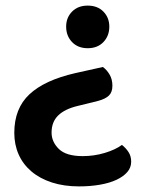

<svg xmlns="http://www.w3.org/2000/svg" viewBox="-20 -498 519 685"><path d="M347 -259Q361 -249 371 -232Q381 -215 381 -192Q381 -169 368.5 -157Q356 -145 330 -138L257 -120Q211 -109 187.5 -86Q164 -63 164 -25Q164 8 190 33.5Q216 59 275 59Q316 59 354 47.5Q392 36 415 19Q429 30 438.5 44.5Q448 59 448 79Q448 100 434 116Q420 132 395.5 143.5Q371 155 336.5 161Q302 167 262 167Q208 167 165 153Q122 139 92 113.5Q62 88 46.5 53Q31 18 31 -24Q31 -111 85 -161.5Q139 -212 248 -237ZM370 -403Q370 -370 349 -348Q328 -326 293 -326Q258 -326 237 -348Q216 -370 216 -403Q216 -435 237 -456.5Q258 -478 293 -478Q328 -478 349 -456.5Q370 -435 370 -403Z"/></svg>

Font: Baloo Bhai 2 SemiBold
Style: Regular
Weight: 600
Designer: Supriya Tembe, Noopur Datye and Ek Type
Foundry: Ek Type
Version: Version 1.640;PS 1.000;hotconv 16.6.51;makeotf.lib2.5.65220;